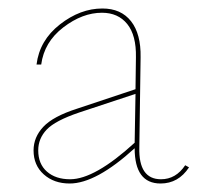

<svg xmlns="http://www.w3.org/2000/svg" viewBox="-20 -429 465 452"><path d="M416 -40 425 -35Q400 3 358 3Q297 3 297 -80Q206 3 144 3Q107 3 83 -18.5Q59 -40 59 -75Q59 -106 82 -130.5Q105 -155 161 -173L299 -219L300 -294Q301 -346 279.5 -372.5Q258 -399 220 -399Q174 -399 129 -364.5Q84 -330 77 -277H66Q73 -334 121 -371.5Q169 -409 221 -409Q265 -409 288.5 -379Q312 -349 311 -294L308 -82Q306 -7 359 -7Q394 -7 416 -40ZM70 -75Q70 -43 90.5 -25Q111 -7 145 -7Q203 -7 297 -93L299 -208L166 -164Q110 -145 90 -124Q70 -103 70 -75Z"/></svg>

Font: EauTest Hairline
Style: Regular
Weight: 250
Designer: Christian Thalmann (Catharsis Fonts)
Version: Version 0.001;PS 000.001;hotconv 1.0.88;makeotf.lib2.5.64775